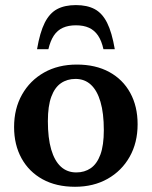

<svg xmlns="http://www.w3.org/2000/svg" viewBox="-20 -704 582 736"><path d="M272.5 -43Q304 -43 327.8 -59.2Q351.5 -75.5 364.8 -111.2Q378 -147 378 -205Q378 -270 365.2 -313.5Q352.5 -357 328.5 -379.2Q304.5 -401.5 269.5 -401.5Q237.5 -401.5 213.8 -385.2Q190 -369 176.8 -333.5Q163.5 -298 163.5 -239.5Q163.5 -175 176.2 -131.2Q189 -87.5 213.2 -65.2Q237.5 -43 272.5 -43ZM267.5 12Q195.5 12 143.2 -16.8Q91 -45.5 62.5 -97.2Q34 -149 34 -217Q34 -287.5 64.5 -341.5Q95 -395.5 149 -426Q203 -456.5 274.5 -456.5Q346.5 -456.5 398.8 -428Q451 -399.5 479.2 -348Q507.5 -296.5 507.5 -227.5Q507.5 -157 477 -103Q446.5 -49 392.5 -18.5Q338.5 12 267.5 12ZM271 -607Q242 -607 221 -597.5Q200 -588 186.5 -567.8Q173 -547.5 165.5 -515.5H122Q133 -580 151.5 -616.8Q170 -653.5 199 -669Q228 -684.5 271 -684.5Q314 -684.5 343 -669Q372 -653.5 390.5 -616.8Q409 -580 420 -515.5H376.5Q369.5 -547.5 355.8 -567.8Q342 -588 321.2 -597.5Q300.5 -607 271 -607Z"/></svg>

Font: Newsreader 16pt 16pt SemiBold
Style: Regular
Weight: 600
Version: Version 1.003